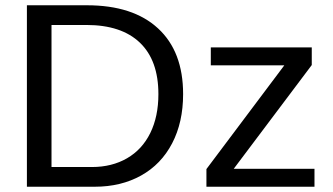

<svg xmlns="http://www.w3.org/2000/svg" viewBox="-20 -708 1262 728"><path d="M674.3 -351.1C674.3 -458.8 642.7 -541.9 579.3 -600.3C516 -658.8 426.1 -688 309.6 -688H82V0H339.4C405.8 0 464.4 -14.2 515.1 -42.5C565.9 -70.8 605.1 -111.6 632.8 -164.8C660.5 -218 674.3 -280.1 674.3 -351.1ZM580.6 -351.1C580.6 -294.4 570.3 -245.3 549.8 -203.6C529.3 -161.9 499.9 -130 461.7 -107.9C423.4 -85.8 379.1 -74.7 328.6 -74.7H175.3V-613.3H307.6C396.2 -613.3 463.8 -590.9 510.5 -546.1C557.2 -501.4 580.6 -436.4 580.6 -351.1ZM762.7 0H1172.4V-67.9H866.2L1162.1 -461.4V-528.3H779.3V-460.4H1058.1L762.7 -66.9Z"/></svg>

Font: Arimo
Style: Regular
Weight: 400
Designer: Steve Matteson
Foundry: Monotype Imaging Inc.
Version: Version 1.32